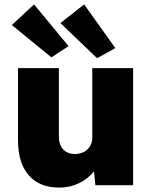

<svg xmlns="http://www.w3.org/2000/svg" viewBox="-20 -843 698 874"><path d="M250 11Q160 11 111 -45Q62 -101 62 -204V-533H248V-223Q248 -184 267.5 -163Q287 -142 321 -142Q356 -142 378 -163Q400 -184 400 -216V-533H586V0H414L408 -63Q381 -29 339.5 -9Q298 11 250 11ZM422 -578 255 -738 363 -823 505 -624ZM214 -582 34 -729 135 -823 292 -633Z"/></svg>

Font: Lexend ExtraBold
Style: Regular
Weight: 800
Designer: Bonnie Shaver-Troup, Thomas Jockin
Foundry: Lexend
Version: Version 1.007; ttfautohint (v1.8.3)